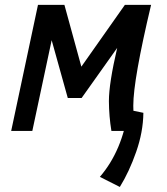

<svg xmlns="http://www.w3.org/2000/svg" viewBox="-20 -532 679 780"><path d="M456.1 -337.4 311.5 -133.8H255.4L189.9 -368.7L111.3 0H25.4L134.3 -512.2H241.7L310.5 -261.2L487.3 -512.2H593.8Q521.5 -208 521.5 -103Q521.5 -40.5 532.2 0H432.6Q422.9 -58.1 422.4 -121.1Q422.4 -192.9 456.1 -337.4ZM466.8 227.5 385.7 186.5Q477.5 80.1 501 -86.4L562.5 -73.7Q561.5 4.4 533.2 85Q504.9 166 466.8 227.5Z"/></svg>

Font: Cadman
Style: Italic
Weight: 400
Italic angle: -12°
Designer: Paul James MIller
Foundry: High-Logic / Made with FontCreator
Version: Version 2.114;March 28, 2021;FontCreator 13.0.0.2683 64-bit